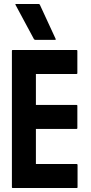

<svg xmlns="http://www.w3.org/2000/svg" viewBox="-20 -948 460 968"><path d="M44 0Q40 0 40 -4V-692Q40 -696 44 -696H366Q370 -696 370 -692V-579Q370 -575 366 -575H161V-419H366Q370 -419 370 -415V-302Q370 -298 366 -298H161V-121H367Q371 -121 371 -116V-4Q371 0 367 0ZM261 -751Q262 -747 258 -747H158Q154 -747 151 -751L58 -924Q56 -928 61 -928H175Q179 -928 181 -924Z"/></svg>

Font: AL Dynamic
Style: Regular
Weight: 400
Version: Version 1.000; ttfautohint (v1.8.2) -l 8 -r 50 -G 200 -x 14 